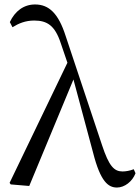

<svg xmlns="http://www.w3.org/2000/svg" viewBox="-20 -825 627 860"><path d="M504 15C538 15 573 -12 587 -49L579 -67C562 -60 542 -57 529 -57C491 -57 468 -81 437 -175L274 -664C242 -764 200 -805 137 -805C86 -805 47 -775 24 -726L36 -703C63 -720 94 -733 133 -733C191 -733 226 -711 252 -632L282 -544L23 -6L28 1L111 8L309 -469L397 -141C430 -11 465 15 504 15Z"/></svg>

Font: Noto Serif CJK KR
Style: Regular
Weight: 400
Designer: Ryoko NISHIZUKA 西塚涼子 (kana & ideographs); Frank Grießhammer (Latin, Greek & Cyrillic); Wenlong ZHANG 张文龙 (bopomofo); San
Foundry: Adobe
Version: Version 2.001;hotconv 1.1.0;makeotfexe 2.6.0